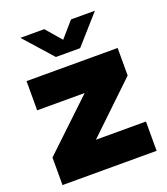

<svg xmlns="http://www.w3.org/2000/svg" viewBox="-136 -833 805 927"><g transform="rotate(-20 267.0 -369.0)"><path d="M508.5 -150.5V0H25V-141.5L277.5 -381H33.5V-531H501.5V-389.5L251.5 -150.5ZM77 -737.5H199.5L268 -658L337 -737.5H460L331 -592H206.5Z"/></g></svg>

Font: Epilogue Black
Style: Regular
Weight: 900
Designer: Tyler Finck
Foundry: Etcetera Type Co
Version: Version 2.111; ttfautohint (v1.8.3)